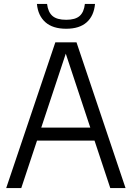

<svg xmlns="http://www.w3.org/2000/svg" viewBox="-20 -955 670 975"><path d="M11.5 0 261 -740H368.5L617.5 0H540L460 -241H168L88 0ZM189.5 -307H438.5L314 -682.5ZM316 -809Q248 -809 210.5 -842.2Q173 -875.5 167.5 -935H219Q224 -893.5 246.5 -874Q269 -854.5 316 -854.5Q362.5 -854.5 384.5 -874Q406.5 -893.5 411 -935H462.5Q457 -874.5 420.2 -841.8Q383.5 -809 316 -809Z"/></svg>

Font: Encode Sans Semi Condensed
Style: Regular
Weight: 400
Width: 4
Designer: Multiple Designers
Foundry: Impallari Type
Version: Version 3.000; ttfautohint (v1.8.3) -l 8 -r 50 -G 200 -x 14 